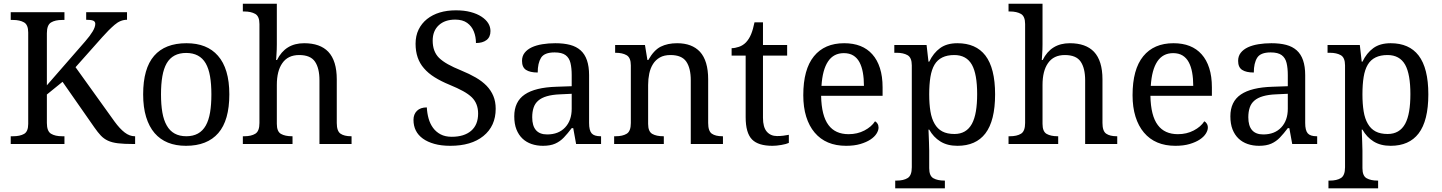

<svg xmlns="http://www.w3.org/2000/svg" viewBox="-20 -780 7811 1040"><path d="M233.9 -600.1V-317.9L440.9 -555.2Q467.3 -585.4 481.7 -609.4Q496.1 -633.3 496.1 -650.9Q496.1 -663.6 483.9 -668.5Q471.7 -672.9 446.8 -672.9V-713.9H668V-672.9Q632.3 -672.9 600.6 -645.5Q568.8 -618.2 534.2 -579.1L389.2 -416L600.1 -122.1Q628.9 -82.5 655.5 -62.3Q682.1 -42 710 -42H711.9V0H701.2Q650.9 0 618.7 -3.9Q586.4 -7.8 564.5 -18.1Q542.5 -28.3 526.1 -45.7Q509.8 -63 491.2 -89.8L318.8 -336.9L233.9 -268.1V-113.8Q233.9 -69.3 256.3 -55.7Q278.8 -42 315.9 -42H329.1V0H38.1V-42H50.8Q87.9 -42 110.4 -54.7Q132.8 -67.4 132.8 -108.9V-604Q132.8 -646 109.9 -658.9Q86.9 -671.9 50.8 -671.9H38.1V-713.9H329.1V-671.9H315.9Q278.8 -671.9 256.3 -658.2Q233.9 -644.5 233.9 -600.1Z M1222.2 -269Q1222.2 -127.9 1162.4 -59.1Q1102.5 9.8 987.3 9.8Q877 9.8 817.4 -59.1Q787.6 -93.8 771.5 -146.2Q755.4 -198.7 755.4 -269Q755.4 -409.2 814.7 -477.5Q874 -545.9 990.2 -545.9Q1101.6 -545.9 1160.6 -478Q1190.9 -443.8 1206.5 -391.6Q1222.2 -339.4 1222.2 -269ZM852.1 -269Q852.1 -213.4 859.4 -171.1Q866.7 -128.9 883.3 -100.1Q916 -42 989.3 -42Q1062 -42 1094.7 -100.1Q1110.8 -128.9 1117.9 -171.1Q1125 -213.4 1125 -269Q1125 -324.7 1117.7 -366.7Q1110.4 -408.7 1094.2 -437Q1061.5 -493.2 988.3 -493.2Q915.5 -493.2 882.8 -437Q866.7 -408.7 859.4 -366.7Q852.1 -324.7 852.1 -269Z M1561.5 -42H1564.5V0H1295.4V-42H1303.2Q1340.8 -42 1363 -55.7Q1385.3 -69.3 1385.3 -113.8V-649.9Q1385.3 -691.9 1362.3 -704.8Q1339.4 -717.8 1303.2 -717.8H1295.4V-759.8H1479.5V-540Q1479.5 -526.4 1479 -511.5Q1478.5 -496.6 1477.5 -483.9Q1477.1 -476.6 1476.6 -469.2Q1476.1 -461.9 1475.6 -455.1H1480.5Q1525.4 -545.9 1627.4 -545.9Q1713.9 -545.9 1758.3 -499.5Q1804.2 -450.7 1804.2 -350.1V-113.8Q1804.2 -69.8 1824.5 -55.9Q1844.7 -42 1881.3 -42H1884.3V0H1710.4V-345.2Q1710.4 -410.6 1686 -446.3Q1661.6 -481.9 1600.6 -481.9Q1539.6 -481.9 1509.3 -438Q1479.5 -396 1479.5 -319.8V-108.9Q1479.5 -67.4 1502 -54.7Q1524.4 -42 1561.5 -42Z M2418.9 9.8Q2370.1 9.8 2332.8 -0.7Q2295.4 -11.2 2270.5 -29.3Q2219.7 -65.9 2219.7 -130.9Q2219.7 -161.1 2238.5 -179.7Q2257.3 -198.2 2292 -198.2Q2293.5 -167 2301.5 -138.2Q2309.6 -109.4 2325.7 -87.4Q2341.8 -65.4 2366.7 -52.2Q2391.6 -39.1 2426.8 -39.1Q2494.1 -39.1 2532 -71.5Q2569.8 -104 2569.8 -165Q2569.8 -218.8 2536.1 -252.4Q2518.1 -270 2488.5 -286.4Q2459 -302.7 2415 -320.8Q2368.7 -339.8 2334 -361.6Q2299.3 -383.3 2276.4 -410.2Q2231 -461.9 2231 -543Q2231 -585.9 2247.3 -619.6Q2263.7 -653.3 2293 -676.8Q2353 -724.1 2449.7 -724.1Q2494.6 -724.1 2529.3 -714.8Q2564 -705.6 2587.9 -689.9Q2636.7 -657.7 2636.7 -611.8Q2636.7 -579.6 2615.5 -563.2Q2594.2 -546.9 2558.1 -546.9Q2558.1 -580.6 2546.6 -609.4Q2535.2 -638.2 2510.5 -656Q2485.8 -673.8 2445.8 -673.8Q2389.6 -673.8 2356.7 -643.3Q2323.7 -612.8 2323.7 -560.1Q2323.7 -501 2357.9 -466.8Q2376.5 -448.7 2406 -432.1Q2435.5 -415.5 2479 -397.9Q2522.9 -379.9 2557.4 -359.9Q2591.8 -339.8 2615.7 -315.4Q2639.6 -290.5 2652.3 -260Q2665 -229.5 2665 -190.9Q2665 -97.2 2598.1 -43Q2532.7 9.8 2418.9 9.8Z M2983.9 -496.1Q2928.7 -496.1 2910.6 -467Q2892.6 -438 2892.6 -387.2Q2851.1 -387.2 2829.3 -401.4Q2807.6 -415.5 2807.6 -450.2Q2807.6 -476.1 2821.8 -494.1Q2835.9 -512.2 2860.8 -523.9Q2885.3 -535.2 2918 -540.5Q2950.7 -545.9 2987.8 -545.9Q3033.7 -545.9 3067.9 -536.9Q3102.1 -527.8 3125 -507.3Q3170.9 -466.3 3170.9 -373V-113.8Q3170.9 -73.7 3184.6 -57.9Q3198.2 -42 3232.9 -42H3235.8V0H3100.6L3085 -85.9H3076.7Q3054.7 -56.6 3034.2 -35.2Q3013.7 -13.7 2987.3 -2Q2960.9 9.8 2920.9 9.8Q2887.7 9.8 2859.1 0Q2830.6 -9.8 2810.1 -29.3Q2789.1 -49.3 2777.3 -79.1Q2765.6 -108.9 2765.6 -149.9Q2765.6 -229.5 2822.3 -268.1Q2878.9 -306.6 2993.7 -310.1L3076.7 -313V-373Q3076.7 -411.1 3070.1 -438.7Q3063.5 -466.3 3043.7 -481.2Q3023.9 -496.1 2983.9 -496.1ZM2862.8 -145Q2862.8 -51.8 2943.8 -51.8Q3005.4 -51.8 3041 -89.6Q3076.7 -127.4 3076.7 -190.9V-272L3012.7 -269Q2930.7 -265.6 2895.5 -234.9Q2877.9 -219.7 2870.4 -197Q2862.8 -174.3 2862.8 -145Z M3572.8 -42H3575.7V0H3306.6V-42H3314.9Q3352.5 -42 3374.8 -55.7Q3397 -69.3 3397 -113.8V-425.8Q3397 -467.8 3374 -481Q3351.1 -494.1 3314.9 -494.1H3312V-536.1H3473.6L3486.8 -455.1H3491.7Q3522 -508.8 3559.1 -527.3Q3596.2 -545.9 3647.9 -545.9Q3728 -545.9 3771.5 -499.5Q3815.9 -450.7 3815.9 -350.1V-113.8Q3815.9 -69.8 3835.7 -55.9Q3855.5 -42 3892.6 -42H3896V0H3721.7V-345.2Q3721.7 -410.6 3697.3 -446.3Q3672.9 -481.9 3611.8 -481.9Q3577.6 -481.9 3554.4 -468.8Q3531.2 -455.6 3517.1 -433.1Q3502.9 -410.6 3496.8 -381.3Q3490.7 -352.1 3490.7 -319.8V-108.9Q3490.7 -67.4 3513.2 -54.7Q3535.6 -42 3572.8 -42Z M4189 -43Q4207 -43 4222.2 -44.9Q4237.3 -46.9 4252.9 -49.8V-5.9Q4239.3 0.5 4212.6 5.1Q4186 9.8 4164.1 9.8Q4087.4 9.8 4053.7 -24.4Q4019 -59.6 4019 -145V-479H3942.9V-519Q3960.9 -519 3982.7 -526.4Q4004.4 -533.7 4021 -550.8Q4038.1 -569.3 4048.6 -595Q4059.1 -620.6 4066.9 -659.2H4112.8V-536.1H4243.7V-479H4112.8V-142.1Q4112.8 -90.8 4133.5 -66.9Q4154.3 -43 4189 -43Z M4563 9.8Q4453.1 9.8 4392.6 -62Q4362.8 -97.2 4346.9 -148.2Q4331.1 -199.2 4331.1 -264.2Q4331.1 -404.3 4388.7 -475.1Q4446.3 -545.9 4552.7 -545.9Q4651.9 -545.9 4705.1 -485.8Q4731.9 -456.1 4746.3 -411.1Q4760.7 -366.2 4760.7 -307.1V-261.2H4427.7Q4429.7 -152.8 4467.8 -102.5Q4504.4 -53.2 4576.7 -53.2Q4624 -53.2 4662.4 -73.2Q4700.7 -93.3 4719.7 -123Q4726.6 -120.1 4732.7 -110.8Q4738.8 -101.6 4738.8 -88.9Q4738.8 -73.7 4728 -56.4Q4717.3 -39.1 4695.3 -24.4Q4673.3 -9.8 4640.4 0Q4607.4 9.8 4563 9.8ZM4550.8 -492.2Q4495.1 -492.2 4465.1 -447Q4435.1 -401.9 4429.7 -314.9H4659.7Q4659.7 -354.5 4653.8 -387.2Q4647.9 -419.9 4635.3 -443.4Q4622.6 -466.8 4601.8 -479.5Q4581.1 -492.2 4550.8 -492.2Z M5370.1 -269Q5370.1 -126 5317.4 -57.1Q5266.1 9.8 5166 9.8Q5111.3 9.8 5073.7 -13.7Q5036.1 -37.1 5013.2 -78.1H5009.3Q5009.8 -65.4 5010.3 -53.2Q5010.7 -41 5011.2 -29.8Q5011.7 -23.9 5012 -9Q5012.2 5.9 5012.7 19.3Q5013.2 32.7 5013.2 35.2V130.9Q5013.2 172.9 5035.9 185.5Q5058.6 198.2 5095.2 198.2H5098.1V240.2H4829.1V198.2H4836.9Q4874.5 198.2 4896.7 184.3Q4918.9 170.4 4918.9 126V-425.8Q4918.9 -467.8 4896 -481Q4873 -494.1 4836.9 -494.1H4824.2V-536.1H4999L5009.3 -445.8H5013.2Q5036.1 -493.2 5072.3 -519.5Q5108.4 -545.9 5166 -545.9Q5266.1 -545.9 5317.4 -479.5Q5370.1 -410.6 5370.1 -269ZM5148.9 -481.9Q5073.2 -481.9 5042 -429.7Q5026.4 -403.3 5019.8 -363.3Q5013.2 -323.2 5013.2 -269Q5013.2 -216.8 5019.8 -176.8Q5026.4 -136.7 5042.5 -109.4Q5058.1 -82 5084.2 -68.1Q5110.4 -54.2 5149.9 -54.2Q5214.4 -54.2 5244.6 -109.4Q5259.3 -136.7 5266.1 -177Q5272.9 -217.3 5272.9 -270Q5272.9 -378.4 5244.6 -429.2Q5214.8 -481.9 5148.9 -481.9Z M5709 -42H5711.9V0H5442.9V-42H5450.7Q5488.3 -42 5510.5 -55.7Q5532.7 -69.3 5532.7 -113.8V-649.9Q5532.7 -691.9 5509.8 -704.8Q5486.8 -717.8 5450.7 -717.8H5442.9V-759.8H5627V-540Q5627 -526.4 5626.5 -511.5Q5626 -496.6 5625 -483.9Q5624.5 -476.6 5624 -469.2Q5623.5 -461.9 5623 -455.1H5627.9Q5672.9 -545.9 5774.9 -545.9Q5861.3 -545.9 5905.8 -499.5Q5951.7 -450.7 5951.7 -350.1V-113.8Q5951.7 -69.8 5971.9 -55.9Q5992.2 -42 6028.8 -42H6031.7V0H5857.9V-345.2Q5857.9 -410.6 5833.5 -446.3Q5809.1 -481.9 5748 -481.9Q5687 -481.9 5656.7 -438Q5627 -396 5627 -319.8V-108.9Q5627 -67.4 5649.4 -54.7Q5671.9 -42 5709 -42Z M6346.7 9.8Q6236.8 9.8 6176.3 -62Q6146.5 -97.2 6130.6 -148.2Q6114.7 -199.2 6114.7 -264.2Q6114.7 -404.3 6172.4 -475.1Q6230 -545.9 6336.4 -545.9Q6435.5 -545.9 6488.8 -485.8Q6515.6 -456.1 6530 -411.1Q6544.4 -366.2 6544.4 -307.1V-261.2H6211.4Q6213.4 -152.8 6251.5 -102.5Q6288.1 -53.2 6360.4 -53.2Q6407.7 -53.2 6446 -73.2Q6484.4 -93.3 6503.4 -123Q6510.3 -120.1 6516.4 -110.8Q6522.5 -101.6 6522.5 -88.9Q6522.5 -73.7 6511.7 -56.4Q6501 -39.1 6479 -24.4Q6457 -9.8 6424.1 0Q6391.1 9.8 6346.7 9.8ZM6334.5 -492.2Q6278.8 -492.2 6248.8 -447Q6218.8 -401.9 6213.4 -314.9H6443.4Q6443.4 -354.5 6437.5 -387.2Q6431.6 -419.9 6418.9 -443.4Q6406.2 -466.8 6385.5 -479.5Q6364.7 -492.2 6334.5 -492.2Z M6862.8 -496.1Q6807.6 -496.1 6789.6 -467Q6771.5 -438 6771.5 -387.2Q6730 -387.2 6708.3 -401.4Q6686.5 -415.5 6686.5 -450.2Q6686.5 -476.1 6700.7 -494.1Q6714.8 -512.2 6739.7 -523.9Q6764.2 -535.2 6796.9 -540.5Q6829.6 -545.9 6866.7 -545.9Q6912.6 -545.9 6946.8 -536.9Q6981 -527.8 7003.9 -507.3Q7049.8 -466.3 7049.8 -373V-113.8Q7049.8 -73.7 7063.5 -57.9Q7077.1 -42 7111.8 -42H7114.7V0H6979.5L6963.9 -85.9H6955.6Q6933.6 -56.6 6913.1 -35.2Q6892.6 -13.7 6866.2 -2Q6839.8 9.8 6799.8 9.8Q6766.6 9.8 6738 0Q6709.5 -9.8 6689 -29.3Q6668 -49.3 6656.2 -79.1Q6644.5 -108.9 6644.5 -149.9Q6644.5 -229.5 6701.2 -268.1Q6757.8 -306.6 6872.6 -310.1L6955.6 -313V-373Q6955.6 -411.1 6949 -438.7Q6942.4 -466.3 6922.6 -481.2Q6902.8 -496.1 6862.8 -496.1ZM6741.7 -145Q6741.7 -51.8 6822.8 -51.8Q6884.3 -51.8 6919.9 -89.6Q6955.6 -127.4 6955.6 -190.9V-272L6891.6 -269Q6809.6 -265.6 6774.4 -234.9Q6756.8 -219.7 6749.3 -197Q6741.7 -174.3 6741.7 -145Z M7716.8 -269Q7716.8 -126 7664.1 -57.1Q7612.8 9.8 7512.7 9.8Q7458 9.8 7420.4 -13.7Q7382.8 -37.1 7359.9 -78.1H7356Q7356.4 -65.4 7356.9 -53.2Q7357.4 -41 7357.9 -29.8Q7358.4 -23.9 7358.6 -9Q7358.9 5.9 7359.4 19.3Q7359.9 32.7 7359.9 35.2V130.9Q7359.9 172.9 7382.6 185.5Q7405.3 198.2 7441.9 198.2H7444.8V240.2H7175.8V198.2H7183.6Q7221.2 198.2 7243.4 184.3Q7265.6 170.4 7265.6 126V-425.8Q7265.6 -467.8 7242.7 -481Q7219.7 -494.1 7183.6 -494.1H7170.9V-536.1H7345.7L7356 -445.8H7359.9Q7382.8 -493.2 7418.9 -519.5Q7455.1 -545.9 7512.7 -545.9Q7612.8 -545.9 7664.1 -479.5Q7716.8 -410.6 7716.8 -269ZM7495.6 -481.9Q7419.9 -481.9 7388.7 -429.7Q7373 -403.3 7366.5 -363.3Q7359.9 -323.2 7359.9 -269Q7359.9 -216.8 7366.5 -176.8Q7373 -136.7 7389.2 -109.4Q7404.8 -82 7430.9 -68.1Q7457 -54.2 7496.6 -54.2Q7561 -54.2 7591.3 -109.4Q7606 -136.7 7612.8 -177Q7619.6 -217.3 7619.6 -270Q7619.6 -378.4 7591.3 -429.2Q7561.5 -481.9 7495.6 -481.9Z"/></svg>

Font: Koh Santepheap
Style: Regular
Weight: 400
Designer: Danh Hong
Version: Version 2.002; ttfautohint (v1.8.3)